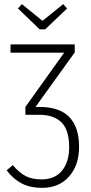

<svg xmlns="http://www.w3.org/2000/svg" viewBox="-20 -899 440 930"><path d="M363 -187Q363 -99 314.5 -44Q266 11 183 11Q127 11 86 -10Q45 -31 12 -74L42 -99Q74 -61 105.5 -45.5Q137 -30 181 -30Q246 -30 280.5 -72.5Q315 -115 315 -186Q315 -269 278 -306Q241 -343 169 -343H103V-381L291 -644H31V-684H342V-645L152 -381H172Q363 -381 363 -187ZM286 -879 305 -858 199 -757H172L67 -858L86 -879L186 -798Z"/></svg>

Font: Fira Sans Extra Condensed ExtraLight
Style: Regular
Weight: 275
Width: 1
Designer: Carrois Corporate & Edenspiekermann AG
Foundry: Carrois Corporate GbR & Edenspiekermann AG
Version: Version 4.203